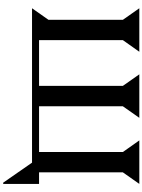

<svg xmlns="http://www.w3.org/2000/svg" viewBox="138 -864 909 1226"><g transform="rotate(90 593.0 -250.5)"><path d="M32.2 0 106 -105V-580.1L32.2 -685.1H310.1L235.8 -580.1V-44.9H527.8V-580.1L454.1 -685.1H731.9L658.2 -580.1V-44.9H950.2V-580.1L876 -685.1H1153.8L1080.1 -580.1V-44.9H1153.8V184.1H1146L1018.1 0Z"/></g></svg>

Font: Bluu Next
Style: Bold
Weight: 700
Designer: Jean-Baptiste Morizot, Igor Stepanchenko (Cyrillic)
Foundry: Igor Stepanchenko
Version: Version 1.005